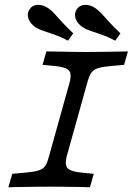

<svg xmlns="http://www.w3.org/2000/svg" viewBox="-20 -787 558 807"><path d="M187.1 -2.4Q162.1 -2.4 131.9 -2Q101.6 -1.6 71.4 -1.2Q41.1 -0.8 15.3 0L31.5 -56.5L85.5 -61.3Q121.8 -64.5 140.7 -70.2Q159.7 -75.8 169 -88.3Q178.2 -100.8 184.7 -125.8L273.4 -443.5Q279 -466.9 275.4 -480.2Q271.8 -493.5 254.8 -500.4Q237.9 -507.3 200.8 -510.5L158.9 -514.5L175 -571Q192.7 -571 221.8 -570.2Q250.8 -569.4 283.9 -569Q316.9 -568.5 345.2 -568.5H346Q371.8 -568.5 401.6 -569Q431.5 -569.4 462.1 -569.8Q492.7 -570.2 517.7 -571L501.6 -514.5L447.6 -509.7Q412.1 -506.5 393.1 -500.8Q374.2 -495.2 364.9 -482.7Q355.6 -470.2 348.4 -445.2L259.7 -127.4Q254.8 -104.8 258.1 -91.1Q261.3 -77.4 278.6 -70.6Q296 -63.7 332.3 -60.5L374.2 -56.5L358.1 0Q340.3 -0.8 311.3 -1.2Q282.3 -1.6 249.6 -2Q216.9 -2.4 187.9 -2.4H187.1ZM266.1 -616.1Q233.1 -633.1 207.3 -641.9Q181.5 -650.8 162.1 -657.3Q142.7 -663.7 129 -672.6Q105.6 -688.7 99.2 -709.7Q92.7 -730.6 104 -747.6Q115.3 -765.3 137.9 -766.5Q160.5 -767.7 183.1 -752.4Q196 -743.5 209.7 -728.6Q223.4 -713.7 241.9 -693.1Q260.5 -672.6 287.9 -646.8ZM464.5 -616.1Q431.5 -633.1 405.6 -641.9Q379.8 -650.8 360.5 -657.3Q341.1 -663.7 327.4 -672.6Q304 -688.7 297.6 -709.7Q291.1 -730.6 302.4 -747.6Q313.7 -765.3 336.3 -766.5Q358.9 -767.7 381.5 -752.4Q394.4 -743.5 408.1 -728.6Q421.8 -713.7 440.3 -693.1Q458.9 -672.6 486.3 -646.8Z"/></svg>

Font: Playfair 5pt SemiExpanded Light
Style: Italic
Weight: 300
Width: 6
Italic angle: -15.6°
Designer: Claus Eggers Sørensen
Foundry: Claus Eggers Sørensen
Version: Version 2.203